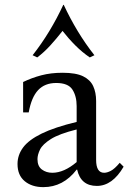

<svg xmlns="http://www.w3.org/2000/svg" viewBox="-20 -754 528 789"><path d="M158 15Q111 15 81.5 -9.5Q52 -34 52 -80Q52 -117 75 -148Q98 -179 151 -205Q204 -231 295 -253V-318Q295 -359 277.5 -386Q260 -413 211 -413Q164 -413 136.5 -383.5Q109 -354 98 -292H75V-417Q110 -434 149.5 -444.5Q189 -455 237 -455Q292 -455 321.5 -440.5Q351 -426 363 -400Q375 -374 375 -339V-97Q375 -44 408 -44Q420 -44 435.5 -52Q451 -60 472 -85L488 -69Q442 10 378 10Q312 10 297 -57H295Q240 15 158 15ZM195 -44Q243 -44 295 -88V-222Q223 -204 189 -182.5Q155 -161 144.5 -139.5Q134 -118 134 -100Q134 -71 152 -57.5Q170 -44 195 -44ZM349 -518Q318 -539 290 -567Q262 -595 237 -627Q212 -595 186.5 -567Q161 -539 133 -518L114 -527Q151 -574 182.5 -626Q214 -678 240 -734H242Q268 -678 299.5 -626Q331 -574 368 -527Z"/></svg>

Font: Bona Nova
Style: Regular
Weight: 400
Designer: Mateusz Machalski
Foundry: Capitalics
Version: Version 4.001; ttfautohint (v1.8.3)